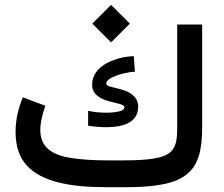

<svg xmlns="http://www.w3.org/2000/svg" viewBox="-20 -780 934 800"><path d="M364.7 -681.6 442.9 -603.5 521 -681.6 442.9 -759.8ZM422.9 -111.8C366.7 -111.8 317.9 -115.2 276.9 -121.6C194.3 -134.3 147.9 -168 147.9 -238.8C147.9 -271.5 158.7 -309.6 168.9 -339.4L75.2 -374.5C57.1 -331.5 44.9 -282.2 44.9 -231.4C44.9 -171.9 60.1 -125.5 90.3 -91.8C150.9 -24.4 266.1 0 422.9 0H503.4C758.3 0 822.3 -61 822.3 -247.6V-677.7H718.3V-246.1C718.3 -198.7 713.9 -164.6 686.5 -143.1C658.7 -121.6 602.1 -111.8 498 -111.8ZM347.2 -256.3C371.1 -252.4 397.9 -250 423.3 -250C492.2 -250 555.7 -269 555.7 -335.4C555.7 -354 549.3 -369.1 536.6 -380.4C501.5 -417 422.9 -412.1 422.9 -431.2C422.9 -440.4 430.2 -448.7 444.8 -456.1C459.5 -463.4 476.1 -469.7 495.1 -474.1C513.7 -478.5 529.3 -481 542 -481L537.6 -545.9C504.9 -545.4 462.9 -536.6 426.3 -517.6C389.6 -498 363.8 -468.3 363.8 -427.2C363.8 -345.2 498.5 -358.4 498.5 -333.5C498.5 -325.2 491.2 -319.3 476.6 -315.9C461.4 -312.5 444.3 -310.5 425.3 -310.5C395 -310.5 369.1 -313 347.2 -318.4Z"/></svg>

Font: Vazirmatn Medium
Style: Regular
Weight: 500
Designer: Saber Rastikerdar
Foundry: Saber Rastikerdar
Version: Version 33.003